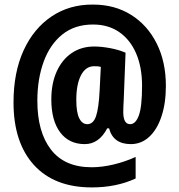

<svg xmlns="http://www.w3.org/2000/svg" viewBox="-20 -739 782 838"><path d="M704 -364Q704 -289 685 -231.5Q666 -174 631.5 -142Q597 -110 551 -110Q474 -110 456 -179H448Q412 -110 350 -110Q281 -110 242.5 -161.5Q204 -213 204 -305Q204 -375 227.5 -427Q251 -479 293 -507.5Q335 -536 391 -536Q422 -536 460 -529Q498 -522 528 -509L520 -303Q519 -288 518.5 -273.5Q518 -259 518 -250Q518 -197 548 -197Q572 -197 586 -235Q600 -273 600 -365Q600 -445 574.5 -505Q549 -565 501 -598.5Q453 -632 386 -632Q306 -632 252 -588.5Q198 -545 170.5 -469.5Q143 -394 143 -299Q143 -163 202.5 -86Q262 -9 380 -9Q425 -9 475.5 -21Q526 -33 572 -54V40Q488 79 381 79Q217 79 128 -19Q39 -117 39 -292Q39 -423 83 -519Q127 -615 205.5 -667.5Q284 -720 386 -719Q481 -719 552.5 -674Q624 -629 664 -549Q704 -469 704 -364ZM313 -303Q313 -248 326 -222.5Q339 -197 361 -197Q387 -197 399 -231.5Q411 -266 415 -346L420 -447Q413 -449 406 -449.5Q399 -450 391 -450Q354 -450 333.5 -410.5Q313 -371 313 -303Z"/></svg>

Font: Noto Sans Malayalam ExtraCondensed ExtraBold
Style: Regular
Weight: 800
Width: 2
Designer: Jelle Bosma - Monotype Design Team
Foundry: Monotype Imaging Inc.
Version: Version 2.104; ttfautohint (v1.8.4.7-5d5b)